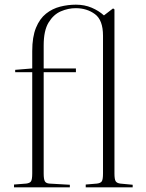

<svg xmlns="http://www.w3.org/2000/svg" viewBox="-20 -802 624 822"><path d="M40 0V-12L92 -16Q108 -18 113 -26Q118 -34 118 -60V-493H45V-503L118 -509V-583Q118 -644 134 -683Q150 -722 177 -743.5Q204 -765 237.5 -773.5Q271 -782 305 -782Q342 -782 372.5 -769Q403 -756 425 -736L464 -766L470 -762V-59Q470 -35 475 -26.5Q480 -18 495 -16L548 -11V0H347V-12L395 -16Q411 -18 416 -26Q421 -34 421 -60V-649Q421 -716 386.5 -741.5Q352 -767 304 -767Q272 -767 240.5 -753.5Q209 -740 188 -705.5Q167 -671 167 -608V-509H305V-493H167V-59Q167 -35 172 -26Q177 -17 192 -16L279 -11V0Z"/></svg>

Font: Display Extralight
Style: Regular
Weight: 200
Designer: Latin by Veronika Burian and Jose Scaglione. Greek by Irene Vlachou. Cyrillic by Vera Evstafieva.
Foundry: TypeTogether
Version: Version 3.002